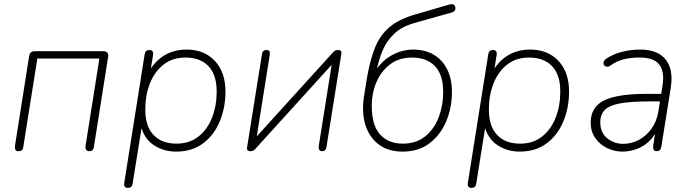

<svg xmlns="http://www.w3.org/2000/svg" viewBox="-20 -735 3383 941"><path d="M70 6Q60 6 56 -0.5Q52 -7 53 -18L123 -461Q125 -473 132 -478.5Q139 -484 150 -484H487Q500 -484 506 -477Q512 -470 510 -457L440 -14Q437 6 417 6Q407 6 402.5 -0.5Q398 -7 399 -18L467 -448H163L94 -14Q93 -4 87 1Q81 6 70 6Z M606 186Q596 186 591.5 179.5Q587 173 589 161L689 -469Q692 -490 713 -490Q723 -490 727.5 -483.5Q732 -477 730 -465L715 -371H704Q730 -427 779 -459.5Q828 -492 895 -492Q981 -492 1033 -436.5Q1085 -381 1085 -286Q1085 -208 1057.5 -141Q1030 -74 976 -33Q922 8 843 8Q782 8 734 -23.5Q686 -55 669 -122H676L630 165Q627 186 606 186ZM845 -31Q909 -31 953 -66Q997 -101 1019.5 -159Q1042 -217 1042 -286Q1042 -369 1001.5 -411Q961 -453 889 -453Q825 -453 781 -418Q737 -383 714.5 -325.5Q692 -268 692 -198Q692 -116 732.5 -73.5Q773 -31 845 -31Z M1208 6Q1202 6 1197.5 4Q1193 2 1191.5 -2Q1190 -6 1191 -13L1264 -470Q1267 -490 1286 -490Q1297 -490 1300.5 -483.5Q1304 -477 1302 -466L1233 -32H1207L1610 -476Q1615 -482 1621 -486Q1627 -490 1637 -490Q1643 -490 1647 -488Q1651 -486 1652.5 -482Q1654 -478 1653 -471L1580 -14Q1577 6 1559 6Q1549 6 1545 -0.5Q1541 -7 1542 -18L1611 -452H1637L1234 -8Q1229 -2 1223 2Q1217 6 1208 6Z M1953 8Q1882 8 1835.5 -27.5Q1789 -63 1770.5 -124Q1752 -185 1764 -262L1776 -339Q1792 -437 1817.5 -500.5Q1843 -564 1890 -603Q1937 -642 2018 -665L2183 -713Q2194 -716 2201 -713.5Q2208 -711 2211 -702Q2214 -692 2209.5 -684.5Q2205 -677 2195 -674L2010 -622Q1950 -605 1913 -570.5Q1876 -536 1855.5 -488Q1835 -440 1824 -381L1819 -354H1803Q1820 -396 1851 -427Q1882 -458 1922 -475Q1962 -492 2005 -492Q2063 -492 2105.5 -467Q2148 -442 2171.5 -395.5Q2195 -349 2195 -284Q2195 -207 2167 -140.5Q2139 -74 2085.5 -33Q2032 8 1953 8ZM1955 -31Q2019 -31 2063 -66Q2107 -101 2129.5 -159Q2152 -217 2152 -286Q2152 -369 2111.5 -411Q2071 -453 1999 -453Q1935 -453 1891 -419Q1847 -385 1824.5 -331.5Q1802 -278 1802 -218Q1802 -121 1842.5 -76Q1883 -31 1955 -31Z M2290 186Q2280 186 2275.5 179.5Q2271 173 2273 161L2373 -469Q2376 -490 2397 -490Q2407 -490 2411.5 -483.5Q2416 -477 2414 -465L2399 -371H2388Q2414 -427 2463 -459.5Q2512 -492 2579 -492Q2665 -492 2717 -436.5Q2769 -381 2769 -286Q2769 -208 2741.5 -141Q2714 -74 2660 -33Q2606 8 2527 8Q2466 8 2418 -23.5Q2370 -55 2353 -122H2360L2314 165Q2311 186 2290 186ZM2529 -31Q2593 -31 2637 -66Q2681 -101 2703.5 -159Q2726 -217 2726 -286Q2726 -369 2685.5 -411Q2645 -453 2573 -453Q2509 -453 2465 -418Q2421 -383 2398.5 -325.5Q2376 -268 2376 -198Q2376 -116 2416.5 -73.5Q2457 -31 2529 -31Z M3031 8Q2991 8 2955 -9.5Q2919 -27 2897 -59Q2875 -91 2875 -134Q2875 -210 2940 -242.5Q3005 -275 3150 -275H3231L3225 -238H3166Q3073 -238 3020 -228.5Q2967 -219 2944.5 -196.5Q2922 -174 2922 -136Q2922 -84 2956.5 -57Q2991 -30 3034 -30Q3074 -30 3110.5 -49Q3147 -68 3173 -104Q3199 -140 3207 -191L3227 -315Q3238 -383 3211.5 -418Q3185 -453 3115 -453Q3075 -453 3039.5 -445Q3004 -437 2972 -414Q2964 -408 2956.5 -408Q2949 -408 2944 -412Q2939 -416 2938 -422Q2937 -428 2940 -435Q2943 -442 2952 -448Q2987 -471 3030 -481.5Q3073 -492 3117 -492Q3176 -492 3212.5 -469.5Q3249 -447 3263 -404.5Q3277 -362 3267 -302L3221 -15Q3218 6 3198 6Q3188 6 3184 -1Q3180 -8 3181 -19L3196 -116H3206Q3193 -74 3165.5 -46.5Q3138 -19 3102.5 -5.5Q3067 8 3031 8Z"/></svg>

Font: Nunito Variable Extra Light
Style: Italic
Weight: 200
Italic angle: -9°
Designer: Vernon Adams
Foundry: Vernon Adams
Version: Version 3.602